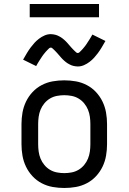

<svg xmlns="http://www.w3.org/2000/svg" viewBox="-20 -928 640 956"><path d="M300 8Q271 8 242.5 3Q214 -2 188 -15.5Q162 -29 142 -50.5Q122 -72 109.5 -98Q97 -124 92 -152.5Q87 -181 87 -210V-310Q87 -339 92 -367.5Q97 -396 109.5 -422Q122 -448 142 -469.5Q162 -491 188 -504.5Q214 -518 242.5 -523Q271 -528 300 -528Q329 -528 357.5 -523Q386 -518 412 -504.5Q438 -491 458 -469.5Q478 -448 490.5 -422Q503 -396 508 -367.5Q513 -339 513 -310V-210Q513 -181 508 -152.5Q503 -124 490.5 -98Q478 -72 458 -50.5Q438 -29 412 -15.5Q386 -2 357.5 3Q329 8 300 8ZM300 -66Q318 -66 336.5 -69.5Q355 -73 371 -82.5Q387 -92 399 -106.5Q411 -121 418 -138Q425 -155 427.5 -173.5Q430 -192 430 -210V-310Q430 -328 427.5 -346.5Q425 -365 418 -382Q411 -399 399 -413.5Q387 -428 371 -437.5Q355 -447 336.5 -450.5Q318 -454 300 -454Q282 -454 263.5 -450.5Q245 -447 229 -437.5Q213 -428 201 -413.5Q189 -399 182 -382Q175 -365 172.5 -346.5Q170 -328 170 -310V-210Q170 -192 172.5 -173.5Q175 -155 182 -138Q189 -121 201 -106.5Q213 -92 229 -82.5Q245 -73 263.5 -69.5Q282 -66 300 -66ZM367 -597Q361 -597 355.5 -598Q350 -599 345 -600Q340 -601 335.5 -603Q331 -605 326 -607.5Q321 -610 317 -612.5Q313 -615 308.5 -618.5Q304 -622 300 -625.5Q296 -629 292 -633Q288 -637 284.5 -641Q281 -645 278 -648.5Q275 -652 271.5 -656Q268 -660 264 -664.5Q260 -669 256 -673Q252 -677 249 -680Q246 -683 241.5 -687Q237 -691 234 -691Q228 -691 224.5 -687.5Q221 -684 215.5 -678.5Q210 -673 208 -670.5Q206 -668 203 -664.5Q200 -661 196.5 -656.5Q193 -652 190 -647.5Q187 -643 183.5 -637.5Q180 -632 176 -626Q172 -620 168 -613Q164 -606 160 -599L95 -631Q105 -649 114.5 -664.5Q124 -680 133 -692Q142 -704 151.5 -714.5Q161 -725 174 -735Q187 -745 202 -751.5Q217 -758 233 -758Q239 -758 244.5 -757Q250 -756 255 -755Q260 -754 264.5 -752Q269 -750 274 -747.5Q279 -745 283 -742.5Q287 -740 291.5 -736.5Q296 -733 300 -729.5Q304 -726 308 -722Q312 -718 315.5 -714Q319 -710 322 -706.5Q325 -703 328.5 -699Q332 -695 336 -690.5Q340 -686 344 -682Q348 -678 351 -675Q354 -672 358.5 -668Q363 -664 366 -664Q372 -664 375.5 -667.5Q379 -671 384.5 -676.5Q390 -682 392 -684.5Q394 -687 397 -690.5Q400 -694 403.5 -698.5Q407 -703 410 -707.5Q413 -712 416.5 -717.5Q420 -723 424 -729Q428 -735 432 -742Q436 -749 440 -756L505 -724Q495 -706 485.5 -690.5Q476 -675 467 -663Q458 -651 448.5 -640.5Q439 -630 426 -620Q413 -610 398 -603.5Q383 -597 367 -597ZM128 -842V-908H473V-842Z"/></svg>

Font: Iosevka HT Extended
Style: Regular
Weight: 400
Width: 7
Monospace: yes
Designer: Belleve Invis
Foundry: Belleve Invis
Version: Version 32.3.0; ttfautohint (v1.8.4)